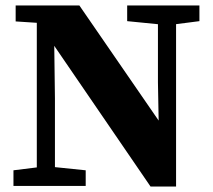

<svg xmlns="http://www.w3.org/2000/svg" viewBox="-20 -677 774 699"><path d="M29 0V-57L134 -70H166L292 -57V0ZM114 0V-629H176L180 -319V0ZM443 -600V-657H706V-600L605 -587H574ZM528 2 168 -524H157L114 -594L37 -599V-657H269L570 -220L558 -215L555 -377V-657H621V2Z"/></svg>

Font: Source Serif 4 18pt
Style: Bold
Weight: 700
Designer: Frank Grießhammer
Foundry: Adobe Systems Incorporated
Version: Version 4.004;hotconv 1.0.116;makeotfexe 2.5.65601